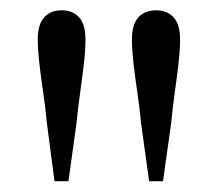

<svg xmlns="http://www.w3.org/2000/svg" viewBox="-20 -825 416 367"><path d="M97.8 -805.3Q119 -805.3 131.2 -791.8Q143.4 -778.3 143.4 -749.5Q143.4 -730.3 140.3 -702.8Q137.1 -675.4 133 -646.3Q128.9 -617.3 126.4 -590.7L110.8 -478.7H84.1L69.5 -590.7Q67.1 -617.3 62.8 -646.5Q58.4 -675.6 55.3 -703.1Q52.2 -730.5 52.2 -749.5Q52.2 -778.3 64.4 -791.8Q76.6 -805.3 97.8 -805.3ZM278.6 -805.3Q299.6 -805.3 311.9 -791.8Q324.2 -778.3 324.2 -749.5Q324.2 -730.3 321.1 -702.8Q317.9 -675.4 313.8 -646.3Q309.7 -617.3 307.3 -590.7L291.6 -478.7H265L249.5 -590.7Q247.1 -617.3 242.8 -646.5Q238.4 -675.6 235.3 -703.1Q232.2 -730.5 232.2 -749.5Q232.2 -778.3 244.4 -791.8Q256.6 -805.3 278.6 -805.3Z"/></svg>

Font: Noto Serif TC
Style: Regular
Weight: 200
Designer: Ryoko NISHIZUKA 西塚涼子 (kana & ideographs); Frank Grießhammer (Latin, Greek & Cyrillic); Wenlong ZHANG 张文龙 (bopomofo); San
Foundry: Adobe
Version: Version 2.001;hotconv 1.1.0;makeotfexe 2.6.0